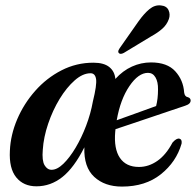

<svg xmlns="http://www.w3.org/2000/svg" viewBox="-20 -679 724 709"><path d="M650.5 -148.5Q631 -81 574 -35.5Q517 10 430.5 10Q366.5 10 327.8 -26Q289 -62 291.5 -135Q253.5 -59.5 210.2 -25.2Q167 9 114.5 9Q67 9 40 -24Q13 -57 16.5 -122.5Q19 -181 43.5 -238.5Q68 -296 110 -343.5Q152 -391 207 -419.2Q262 -447.5 325 -447.5Q363.5 -447.5 383.5 -431.5Q403.5 -415.5 406 -387.5Q433.5 -418 467.2 -433.2Q501 -448.5 537.5 -448.5Q597.5 -448.5 627.2 -415.8Q657 -383 660 -337.5Q662 -322 674 -320Q683.5 -317 684 -308.5Q684.5 -295 663.5 -288.5Q645.5 -282.5 613.8 -271.8Q582 -261 544 -248.2Q506 -235.5 469.8 -223.2Q433.5 -211 406.5 -202Q406 -197.5 405.5 -192.5Q400 -129.5 422.8 -96Q445.5 -62.5 493 -62.5Q529 -62.5 561 -84.8Q593 -107 617 -152.5Q632 -169.5 642.5 -167Q653 -164 650.5 -148.5ZM526.5 -410Q491 -410 457.8 -361Q424.5 -312 411 -235Q443 -246.5 483.8 -261.2Q524.5 -276 556.5 -287.5Q563.5 -314 563.5 -348.5Q564 -376.5 554.2 -393.2Q544.5 -410 526.5 -410ZM138 -126Q134.5 -86 144.5 -69Q154.5 -52 170.5 -52Q191 -52 214 -74.2Q237 -96.5 259 -133.2Q281 -170 298 -214.8Q315 -259.5 323 -304.5Q338 -365 334.8 -386.8Q331.5 -408.5 314.5 -408.5Q285.5 -408.5 255.8 -382.2Q226 -356 200.2 -313.8Q174.5 -271.5 157.8 -222Q141 -172.5 138 -126ZM491 -599.5Q511.5 -628.5 531.5 -645Q551.5 -661.5 574 -659Q595.5 -657 602.5 -641.2Q609.5 -625.5 603.5 -608.5Q596 -587.5 579.2 -572.8Q562.5 -558 537 -544L437 -483.5Q423.5 -476.5 418 -484Q415.5 -488.5 417.8 -493.5Q420 -498.5 424 -504Z"/></svg>

Font: Fraunces 144pt S050 SemiBold
Style: Italic
Weight: 600
Italic angle: -16°
Version: Version 1.000; ttfautohint (v1.8.3)